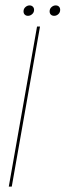

<svg xmlns="http://www.w3.org/2000/svg" viewBox="-20 -690 242 710"><path d="M12.5 0H23.5L128 -592H117ZM83.5 -631.5Q92 -631.5 99 -637.8Q106 -644 106 -653.5Q106 -661 101.2 -665.5Q96.5 -670 89.5 -670Q81 -670 74 -663.8Q67 -657.5 67 -648Q67 -640.5 71.5 -636Q76 -631.5 83.5 -631.5ZM180.5 -631.5Q189 -631.5 195.8 -637.8Q202.5 -644 202.5 -653.5Q202.5 -661 198 -665.5Q193.5 -670 186 -670Q177.5 -670 170.5 -663.8Q163.5 -657.5 163.5 -648Q163.5 -640.5 168 -636Q172.5 -631.5 180.5 -631.5Z"/></svg>

Font: Anybody UltraCondensed Thin Thin
Style: Italic
Weight: 250
Italic angle: -10°
Version: Version 1.111